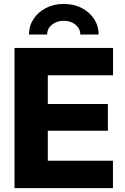

<svg xmlns="http://www.w3.org/2000/svg" viewBox="-20 -976 651 996"><path d="M55.2 0V-727.5H566.4V-585.4H228V-436.5H539.6V-297.9H228V-142.1H565.9V0ZM311 -955.6Q362.8 -955.6 403.6 -934.6Q444.3 -913.6 468 -877.7Q491.7 -841.8 491.7 -796.9H396.5Q396.5 -827.6 371.8 -847.9Q347.2 -868.2 311 -868.2Q274.9 -868.2 249.8 -847.9Q224.6 -827.6 224.6 -796.9H130.4Q130.4 -841.8 154.1 -877.7Q177.7 -913.6 218.5 -934.6Q259.3 -955.6 311 -955.6Z"/></svg>

Font: Inter 17pt ExtraBold
Style: Regular
Weight: 800
Version: Version 4.001;git-66647c0bb